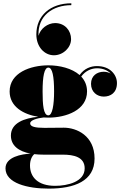

<svg xmlns="http://www.w3.org/2000/svg" viewBox="-20 -856 718 1136"><path d="M400.5 -624.5C400.5 -674.5 364.5 -719.5 306 -719.5C262 -719.5 218 -686 208 -644C201.5 -763 292.5 -825.5 402 -825.5V-836.5C278 -836.5 195 -763.5 195 -652.5C195 -578 243.5 -529 299 -529C353.5 -529 400.5 -574 400.5 -624.5ZM44.5 -54C44.5 4.5 89 39.5 161 53C109 55.5 12.5 72 12.5 140C12.5 228 143 260 268 260C420 260 539.5 215.5 539.5 82C539.5 -53.5 433 -100.5 358 -100.5C329.5 -100.5 278 -99.5 243 -99.5C188.5 -99.5 158.5 -106.5 158.5 -126C158.5 -146 203 -157 238 -161C247.5 -160.5 257 -160 266 -160C372 -160 495 -204.5 495 -315C495 -351 482 -380 460.5 -403C486.5 -439 523.5 -452 554.5 -452C589 -452 617 -439.5 635 -421C622 -428 607.5 -431.5 594 -431.5C555 -431.5 518.5 -408.5 518.5 -360C518.5 -312 554 -284.5 594 -284.5C634 -284.5 672 -307 672 -364.5C672 -412.5 632.5 -465 553.5 -465C517.5 -465 478 -451 451 -412C405.5 -452 332.5 -469.5 266 -469.5C160 -469.5 37 -425.5 37 -315C37 -225 118.5 -179 206 -165C125.5 -157 44.5 -129.5 44.5 -54ZM232 -315C232 -404 242 -456 266 -456C290 -456 300 -404 300 -315C300 -236 290 -173.5 266 -173.5C237 -173.5 232 -236 232 -315ZM157.5 123C157.5 90 169.5 67 183 56C199.5 58 217.5 59 236.5 59H351.5C416.5 59 481 73 481 140C481 219.5 380 243.5 306 243.5C204 243.5 157.5 191.5 157.5 123Z"/></svg>

Font: Bodoni* 16pt Fatface
Style: Regular
Weight: 900
Version: Version 2.3